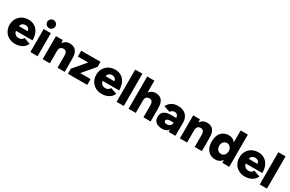

<svg xmlns="http://www.w3.org/2000/svg" viewBox="173 -2168 5457 3608"><g transform="rotate(30 2902.0 -364.0)"><path d="M291 12Q213 12 153 -21.5Q93 -55 59 -114Q25 -173 25 -250Q25 -328 59.5 -387Q94 -446 154 -479Q214 -512 293 -512Q364 -512 421 -478Q478 -444 511.5 -377Q545 -310 545 -210H187Q192 -167 222.5 -141.5Q253 -116 295 -116Q332 -116 357.5 -132.5Q383 -149 393 -174L531 -127Q511 -80 474.5 -49Q438 -18 391 -3Q344 12 291 12ZM191 -314H382Q378 -344 363 -361.5Q348 -379 328 -386.5Q308 -394 288 -394Q269 -394 248 -386.5Q227 -379 211.5 -361.5Q196 -344 191 -314Z M620 0V-500H776V0ZM698 -564Q663 -564 636.5 -590.5Q610 -617 610 -652Q610 -689 636.5 -714.5Q663 -740 698 -740Q734 -740 760 -714.5Q786 -689 786 -652Q786 -617 760 -590.5Q734 -564 698 -564Z M887 0V-500H1034L1040 -436Q1065 -472 1101 -492Q1137 -512 1182 -512Q1242 -512 1283 -487.5Q1324 -463 1344.5 -413Q1365 -363 1365 -285V0H1209V-256Q1209 -296 1200 -319.5Q1191 -343 1174.5 -354Q1158 -365 1134 -366Q1089 -367 1066 -341.5Q1043 -316 1043 -264V0Z M1435 0V-110L1659 -373H1435V-500H1853V-390L1628 -126H1854V0Z M2171 12Q2093 12 2033 -21.5Q1973 -55 1939 -114Q1905 -173 1905 -250Q1905 -328 1939.5 -387Q1974 -446 2034 -479Q2094 -512 2173 -512Q2244 -512 2301 -478Q2358 -444 2391.5 -377Q2425 -310 2425 -210H2067Q2072 -167 2102.5 -141.5Q2133 -116 2175 -116Q2212 -116 2237.5 -132.5Q2263 -149 2273 -174L2411 -127Q2391 -80 2354.5 -49Q2318 -18 2271 -3Q2224 12 2171 12ZM2071 -314H2262Q2258 -344 2243 -361.5Q2228 -379 2208 -386.5Q2188 -394 2168 -394Q2149 -394 2128 -386.5Q2107 -379 2091.5 -361.5Q2076 -344 2071 -314Z M2491 0V-700H2647V0Z M2751 0V-700H2907V-440Q2932 -476 2967 -494Q3002 -512 3045 -512Q3106 -512 3147 -487.5Q3188 -463 3208.5 -413Q3229 -363 3229 -285V0H3073V-256Q3073 -296 3064 -319.5Q3055 -343 3038 -354Q3021 -365 2998 -366Q2953 -367 2930 -341.5Q2907 -316 2907 -264V0Z M3485 12Q3396 12 3347 -28Q3298 -68 3298 -141Q3298 -220 3349 -259Q3400 -298 3492 -298H3614Q3609 -338 3590.5 -360.5Q3572 -383 3531 -383Q3503 -383 3482 -370Q3461 -357 3446 -334L3310 -379Q3327 -416 3356.5 -446Q3386 -476 3429 -494Q3472 -512 3529 -512Q3607 -512 3661 -483Q3715 -454 3742 -402Q3769 -350 3769 -279L3767 0H3621L3619 -51Q3599 -20 3565 -4Q3531 12 3485 12ZM3519 -106Q3548 -106 3570 -118Q3592 -130 3604.5 -150.5Q3617 -171 3617 -195V-198H3551Q3501 -198 3479 -184Q3457 -170 3457 -145Q3457 -127 3473.5 -116.5Q3490 -106 3519 -106Z M3864 0V-500H4011L4017 -436Q4042 -472 4078 -492Q4114 -512 4159 -512Q4219 -512 4260 -487.5Q4301 -463 4321.5 -413Q4342 -363 4342 -285V0H4186V-256Q4186 -296 4177 -319.5Q4168 -343 4151.5 -354Q4135 -365 4111 -366Q4066 -367 4043 -341.5Q4020 -316 4020 -264V0Z M4637 12Q4567 12 4516.5 -19.5Q4466 -51 4438.5 -110Q4411 -169 4411 -250Q4411 -332 4438.5 -390.5Q4466 -449 4516.5 -480.5Q4567 -512 4637 -512Q4684 -512 4719.5 -493.5Q4755 -475 4779 -441V-700H4935V0H4786L4782 -63Q4759 -27 4722 -7.5Q4685 12 4637 12ZM4678 -132Q4706 -132 4727.5 -145Q4749 -158 4762.5 -182.5Q4776 -207 4779 -237V-263Q4776 -293 4762.5 -317Q4749 -341 4727 -354.5Q4705 -368 4677 -368Q4647 -368 4623.5 -353Q4600 -338 4586.5 -311.5Q4573 -285 4573 -250Q4573 -215 4587 -188.5Q4601 -162 4624.5 -147Q4648 -132 4678 -132Z M5277 12Q5199 12 5139 -21.5Q5079 -55 5045 -114Q5011 -173 5011 -250Q5011 -328 5045.5 -387Q5080 -446 5140 -479Q5200 -512 5279 -512Q5350 -512 5407 -478Q5464 -444 5497.5 -377Q5531 -310 5531 -210H5173Q5178 -167 5208.5 -141.5Q5239 -116 5281 -116Q5318 -116 5343.5 -132.5Q5369 -149 5379 -174L5517 -127Q5497 -80 5460.5 -49Q5424 -18 5377 -3Q5330 12 5277 12ZM5177 -314H5368Q5364 -344 5349 -361.5Q5334 -379 5314 -386.5Q5294 -394 5274 -394Q5255 -394 5234 -386.5Q5213 -379 5197.5 -361.5Q5182 -344 5177 -314Z M5597 0V-700H5753V0Z"/></g></svg>

Font: Figtree ExtraBold
Style: Regular
Weight: 800
Designer: Erik Kennedy
Foundry: Erik Kennedy
Version: Version 2.002